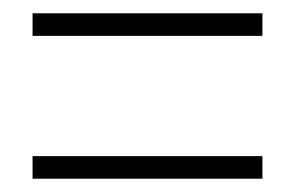

<svg xmlns="http://www.w3.org/2000/svg" viewBox="-20 -497 445 289"><path d="M29 -443H375V-477H29ZM29 -228H375V-262H29Z"/></svg>

Font: Noto Sans Georgian ExtraCondensed ExtraLight
Style: Regular
Weight: 200
Width: 2
Designer: Monotype Design Team, Akaki Razmadze
Foundry: Google LLC
Version: Version 2.005